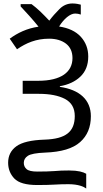

<svg xmlns="http://www.w3.org/2000/svg" viewBox="-20 -873 595 1107"><path d="M397.9 -853C369.1 -853 344.2 -842.3 322.8 -820.8C300.8 -798.8 281.2 -776.9 264.2 -753.9C248 -771 231 -788.6 212.4 -806.6C193.4 -824.2 176.8 -838.4 162.1 -849.1H99.1V-835.9C112.3 -821.3 128.9 -803.2 148.9 -781.7C168.5 -759.8 186 -739.3 202.1 -719.2C135.3 -709.5 81.1 -683.1 36.1 -649.9L78.1 -588.9C131.3 -625.5 188.5 -649.9 263.2 -649.9C303.2 -649.9 335.9 -640.1 360.8 -621.1C385.7 -601.6 397.9 -573.7 397.9 -538.1C397.9 -458 333 -407.2 200.2 -407.2H110.8V-332H204.1C266.6 -332 316.9 -322.3 354.5 -302.7C392.1 -282.7 411.1 -250 411.1 -204.1C411.1 -113.8 359.9 -71.8 236.8 -67.9C160.2 -65.4 106.4 -52.7 74.7 -29.8C43 -6.8 26.9 24.9 26.9 64.9C26.9 100.6 38.6 130.9 62.5 156.2C86.4 181.2 130.4 193.8 194.8 193.8C236.3 193.8 269 192.9 293.5 191.4C317.9 189.9 344.7 189 374 189C432.6 189 463.4 203.6 477.1 213.9V128.9C459.5 118.7 431.2 109.9 377.9 109.9C347.2 109.9 319.3 110.8 293.9 113.3C268.6 115.2 235.4 116.2 194.8 116.2C164.1 116.2 143.6 111.3 133.3 102.1C122.6 92.8 117.2 80.6 117.2 65.9C117.2 49.3 125 35.6 140.6 25.4C156.2 15.1 189.5 8.8 240.2 6.8C333.5 3.4 400.4 -16.6 441.9 -53.7C483.4 -90.3 503.9 -140.1 503.9 -203.1C503.9 -297.4 438.5 -356 325.2 -372.1V-376C373.5 -384.3 413.1 -402.3 443.4 -431.2C473.6 -460 488.8 -498.5 488.8 -546.9C488.8 -591.3 474.6 -629.4 445.8 -661.1C417 -692.4 375.5 -711.9 320.8 -720.2C347.7 -763.7 383.8 -794.9 413.1 -794.9C424.3 -794.9 435.5 -793 445.8 -789.1V-846.2C435.5 -848.6 419.4 -853 397.9 -853Z"/></svg>

Font: Avrile Sans
Style: Regular
Weight: 400
Designer: Monotype Design Team, Google (font), Stefan Peev (BGR Cyrillic), Cristiano Sobral (main changes)
Foundry: The Avrile Sans Project Authors
Version: Version 3.110